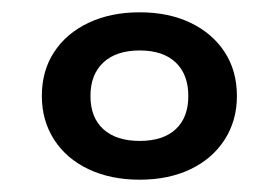

<svg xmlns="http://www.w3.org/2000/svg" viewBox="-20 -778 453 312"><path d="M207 -486Q160 -486 124 -503Q88 -520 68 -551Q48 -582 48 -622Q48 -663 68 -693.5Q88 -724 124 -741Q160 -758 207 -758Q254 -758 289.5 -741Q325 -724 345 -693.5Q365 -663 365 -622Q365 -582 345 -551Q325 -520 289.5 -503Q254 -486 207 -486ZM207 -549Q245 -549 265.5 -568Q286 -587 286 -622Q286 -657 265.5 -676.5Q245 -696 207 -696Q169 -696 148 -676.5Q127 -657 127 -622Q127 -587 148 -568Q169 -549 207 -549Z"/></svg>

Font: Unbounded
Style: Regular
Weight: 400
Designer: Luke Prowse, Jean-Baptiste Morizot, Fátima Lázaro, Florian Runge
Foundry: NaN
Version: Version 1.701;gftools[0.9.28.dev5+ged2979d]